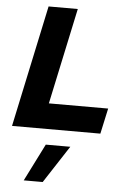

<svg xmlns="http://www.w3.org/2000/svg" viewBox="-64 -748 766 1100"><g transform="rotate(5 318.5 -197.5)"><path d="M21 0 170 -700H338L220 -147H561L529 0ZM223 90H364L224 305H115Z"/></g></svg>

Font: Red Hat Text
Style: Bold Italic
Weight: 700
Italic angle: -12°
Designer: Pentagram / MCKL
Foundry: Pentagram / MCKL
Version: Version 1.003; Red Hat Text Bold Italic